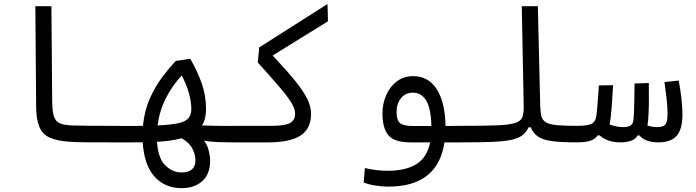

<svg xmlns="http://www.w3.org/2000/svg" viewBox="-20 -725 3556 981"><path d="M580.1 2.4Q568.8 2.4 557.9 2.4Q546.9 2.4 536.1 2.4Q478.5 2.4 428.2 2.2Q377.9 2 332 -1Q269.5 -5.4 232.9 -22.5Q196.3 -39.6 180.7 -77.6Q165 -115.7 164.6 -182.1L160.6 -693.4H242.7L246.6 -209Q247.1 -157.7 255.1 -131.3Q263.2 -105 285.4 -95.2Q307.6 -85.4 350.6 -84Q392.1 -82.5 437.7 -82.3Q483.4 -82 542.5 -82Q552.7 -82 563.7 -82Q574.7 -82 585.9 -82Q609.4 -82 609.4 -43.9Q609.4 -19 601.8 -8.3Q594.2 2.4 580.1 2.4Z M907.7 236.3Q822.8 236.3 769.8 177.7Q716.8 119.1 709 2Q685.1 2.4 657.7 2.4Q630.4 2.4 599.6 2.4Q594.7 2.4 589.8 2.4Q585 2.4 580.1 2.4Q564.9 2.4 558.8 -7.1Q552.7 -16.6 552.7 -44.9Q552.7 -67.9 561.8 -74.7Q570.8 -81.5 585.9 -81.5Q622.6 -81.5 653.3 -81.5Q684.1 -81.5 710.4 -82Q717.8 -159.2 745.6 -221.7Q773.4 -284.2 809.6 -332Q845.7 -379.9 878.4 -413.6L952.1 -424.8Q989.3 -360.4 1011 -298.1Q1032.7 -235.8 1032.7 -167.5Q1032.7 -117.2 1012.2 -84Q1085.4 -81.5 1171.9 -81.5Q1196.3 -81.5 1207.8 -75.9Q1219.2 -70.3 1219.2 -45.9Q1219.2 -14.6 1207.3 -6.1Q1195.3 2.4 1166 2.4Q1128.9 2.4 1091.8 1Q1054.7 -0.5 1022.5 -6.3Q1039.6 16.1 1046.6 44.9Q1053.7 73.7 1053.7 96.7Q1053.7 163.6 1013.9 200Q974.1 236.3 907.7 236.3ZM785.2 -84Q837.4 -86.4 874.5 -92.3Q919.4 -99.1 938.5 -116.9Q957.5 -134.8 957.5 -167.5Q957.5 -204.6 945.6 -248Q933.6 -291.5 908.7 -339.4Q860.8 -289.1 827.9 -224.1Q794.9 -159.2 785.2 -84ZM907.7 -18.6Q877.9 -10.7 847.7 -6.6Q817.4 -2.4 782.2 -0.5Q787.6 84 824.7 120.1Q861.8 156.2 906.7 156.2Q978.5 156.2 978.5 93.8Q978.5 64.5 962.6 33.7Q946.8 2.9 907.7 -18.6Z M1166 2.4 1171.9 -82H1365.7Q1436.5 -82 1462.2 -96.7Q1487.8 -111.3 1487.8 -144Q1487.8 -168.9 1467.8 -201.7Q1447.8 -234.4 1405.5 -283.4Q1363.3 -332.5 1296.9 -406.2L1304.7 -482.9L1653.3 -704.6L1655.8 -616.2L1373 -441.4Q1446.3 -363.8 1489.3 -310.3Q1532.2 -256.8 1550.8 -217.8Q1569.3 -178.7 1569.3 -143.6Q1569.3 -66.4 1514.9 -32Q1460.4 2.4 1352.1 2.4Z M1964.8 228.5Q1932.1 228.5 1898.2 223.1Q1864.3 217.8 1838.4 207.5L1844.2 133.8Q1874.5 140.6 1901.9 144Q1929.2 147.5 1961.4 147.5Q2052.7 147.5 2107.4 113.8Q2162.1 80.1 2177.7 2.4H2077.1Q1995.1 2.4 1964.6 -33.9Q1934.1 -70.3 1934.1 -145Q1934.1 -195.3 1953.1 -238.8Q1972.2 -282.2 2007.3 -309.1Q2042.5 -335.9 2090.8 -335.9Q2168.5 -335.9 2211.4 -269.3Q2254.4 -202.6 2256.3 -81.5L2343.8 -82Q2368.2 -82 2377 -73Q2385.7 -64 2385.7 -39.6Q2385.7 -15.6 2374 -6.6Q2362.3 2.4 2337.9 2.4H2251Q2216.8 228.5 1964.8 228.5ZM2184.1 -81.1Q2182.1 -169.9 2158 -210.7Q2133.8 -251.5 2088.9 -251.5Q2051.8 -251.5 2029.1 -223.6Q2006.3 -195.8 2006.3 -152.8Q2006.3 -110.8 2023.9 -95.9Q2041.5 -81.1 2095.2 -81.1Q2102.1 -81.1 2109.4 -81.1Q2116.7 -81.1 2124.5 -81.1Q2138.7 -81.1 2153.6 -81.1Q2168.5 -81.1 2184.1 -81.1Z M2337.9 2.4Q2309.6 2.4 2309.6 -42Q2309.6 -65.9 2319.3 -74Q2329.1 -82 2343.8 -82Q2453.6 -82 2516.8 -84.5Q2580.1 -86.9 2610.1 -95.9Q2640.1 -105 2648.2 -124.8Q2656.2 -144.5 2655.8 -179.2L2646 -693.4H2728L2740.2 -183.6Q2741.2 -150.4 2746.6 -130.1Q2752 -109.9 2770.3 -99.4Q2788.6 -88.9 2826.4 -85.4Q2864.3 -82 2929.7 -82Q2966.3 -82 2966.3 -42Q2966.3 -16.1 2955.8 -6.8Q2945.3 2.4 2923.8 2.4Q2850.1 2.4 2803.7 -3.4Q2757.3 -9.3 2731.2 -25.9Q2705.1 -42.5 2691.4 -74.7H2681.2Q2668 -48.3 2647.7 -33Q2627.4 -17.6 2590.6 -10Q2553.7 -2.4 2492.9 0Q2432.1 2.4 2337.9 2.4Z M2924.3 2.4 2929.7 -82Q2983.9 -82 3003.9 -93.3Q3023.9 -104.5 3027.3 -134.8Q3031.2 -167.5 3033.9 -205.1Q3036.6 -242.7 3040 -288.6L3112.3 -289.6Q3109.9 -244.6 3107.2 -203.1Q3104.5 -161.6 3099.6 -120.1Q3097.7 -103 3094.7 -89.4Q3110.8 -82.5 3128.7 -79.1Q3146.5 -75.7 3162.6 -75.7Q3191.4 -75.7 3203.4 -84.7Q3215.3 -93.8 3217.3 -118.7Q3219.7 -150.4 3220.7 -199Q3221.7 -247.6 3222.2 -298.3L3294.9 -300.8Q3295.9 -251 3295.4 -200.4Q3294.9 -149.9 3291.5 -109.4Q3290 -96.2 3288.1 -83.5Q3310.5 -75.7 3338.9 -75.7Q3368.7 -75.7 3379.6 -88.9Q3390.6 -102.1 3390.6 -141.6Q3390.6 -179.2 3386.2 -218.5Q3381.8 -257.8 3375 -305.7L3447.8 -313.5Q3457 -263.7 3461.9 -220.5Q3466.8 -177.2 3466.8 -139.2Q3466.8 -65.4 3437.7 -31.5Q3408.7 2.4 3344.2 2.4Q3277.3 2.4 3246.6 -33.2H3237.8Q3227.1 -13.7 3203.6 -5.6Q3180.2 2.4 3152.8 2.4Q3119.6 2.4 3093.5 -5.4Q3067.4 -13.2 3043.9 -33.2H3033.7Q3022.9 -16.6 2999.8 -7.1Q2976.6 2.4 2924.3 2.4Z"/></svg>

Font: Cascadia Mono SemiLight
Style: Regular
Weight: 350
Monospace: yes
Designer: Aaron Bell
Foundry: Saja Typeworks
Version: Version 2404.023; ttfautohint (v1.8.4)